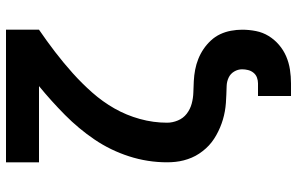

<svg xmlns="http://www.w3.org/2000/svg" viewBox="-195 -580 990 640"><g transform="rotate(-90 300.0 -260.0)"><path d="M300 215V105H342Q352 105 361.5 101.5Q371 98 377.5 90Q384 82 386.5 72Q389 62 389 52Q389 38 381.5 25.5Q374 13 361 7Q348 1 333.5 0.5Q319 0 305 -0.5Q291 -1 277 -2Q263 -3 249 -5.5Q235 -8 221.5 -12Q208 -16 195 -21.5Q182 -27 169.5 -34Q157 -41 146 -49.5Q135 -58 125.5 -68.5Q116 -79 108 -91Q100 -103 94.5 -116Q89 -129 85.5 -142.5Q82 -156 80.5 -170Q79 -184 79 -198Q79 -263 99 -325Q119 -387 155 -440Q191 -493 237 -538.5Q283 -584 333 -625H79V-735H521V-625Q483 -599 446.5 -571Q410 -543 376 -512.5Q342 -482 311.5 -447.5Q281 -413 258.5 -373.5Q236 -334 223.5 -289Q211 -244 211 -198Q211 -180 218.5 -162Q226 -144 241 -132.5Q256 -121 274.5 -116Q293 -111 312 -110.5Q331 -110 350 -109Q369 -108 387.5 -104.5Q406 -101 423.5 -94Q441 -87 456.5 -76.5Q472 -66 485 -52Q498 -38 506 -21Q514 -4 517.5 15Q521 34 521 52Q521 75 516.5 98Q512 121 500 140.5Q488 160 470.5 175Q453 190 432 199Q411 208 388 211.5Q365 215 342 215Z"/></g></svg>

Font: Iosevka Aile Extrabold
Style: Regular
Weight: 800
Designer: Belleve Invis
Foundry: Belleve Invis
Version: Version 27.3.5; ttfautohint (v1.8.4)